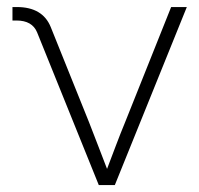

<svg xmlns="http://www.w3.org/2000/svg" viewBox="-20 -536 577 556"><path d="M266.1 0 87.4 -442.4Q73.2 -476.6 27.8 -476.6H16.1V-515.6H28.8Q103.5 -515.6 127 -457.5L237.8 -182.1Q251 -148.9 263.9 -114.7Q276.9 -80.6 290 -46.9Q302.7 -80.6 315.7 -114.7Q328.6 -148.9 342.3 -182.1L475.6 -515.6H521L312.5 0Z"/></svg>

Font: Inter Display ExtraLight
Style: Regular
Weight: 200
Designer: Rasmus Andersson
Foundry: rsms
Version: Version 4.000;git-a52131595